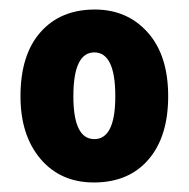

<svg xmlns="http://www.w3.org/2000/svg" viewBox="-20 -742 396 403"><path d="M333 -540Q333 -455 291.5 -407Q250 -359 177 -359Q107 -359 65 -408.5Q23 -458 23 -540Q23 -627 65 -674.5Q107 -722 179 -722Q247 -722 290 -674Q333 -626 333 -540ZM134 -540Q134 -450 178 -450Q222 -450 222 -540Q222 -632 178 -632Q134 -632 134 -540Z"/></svg>

Font: Noto Sans Bengali Condensed ExtraBold
Style: Regular
Weight: 800
Width: 3
Designer: Joana Ranito - Universal Thirst; Jelle Bosma - Monotype Design Team
Foundry: Universal Thirst ehf.
Version: Version 3.000; ttfautohint (v1.8.4.7-5d5b)